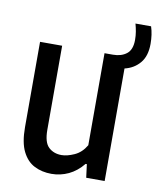

<svg xmlns="http://www.w3.org/2000/svg" viewBox="-80 -758 687 830"><g transform="rotate(10 263.5 -342.5)"><path d="M202 9.5Q160.5 9.5 127.2 -7.2Q94 -24 74.5 -63Q55 -102 55 -169.5V-544H152V-175Q152 -120 174.2 -99Q196.5 -78 231 -78Q255.5 -78 286.8 -92Q318 -106 338 -140V-544H375Q411.5 -544 434.8 -562.2Q458 -580.5 458 -623.5Q458 -642 455.2 -658.8Q452.5 -675.5 447.5 -693.5H516Q527 -660 527 -618Q527 -564.5 501.2 -534Q475.5 -503.5 434.5 -494V0H353.5L346 -58.5H340.5Q312.5 -24 277 -7.2Q241.5 9.5 202 9.5Z"/></g></svg>

Font: Encode Sans Cnd Md
Style: Regular
Weight: 500
Width: 3
Designer: Multiple Designers
Foundry: Impallari Type
Version: Version 3.002; ttfautohint (v1.8.3) -l 8 -r 50 -G 200 -x 14 